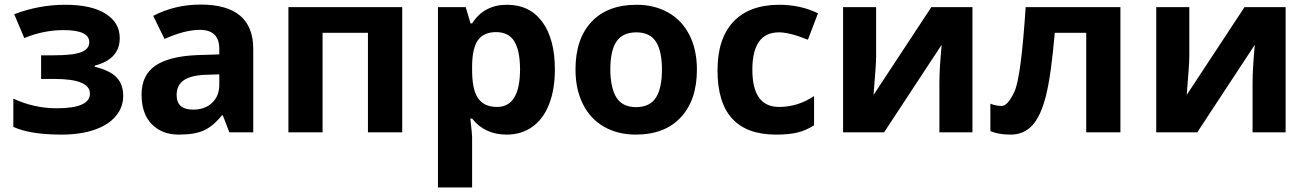

<svg xmlns="http://www.w3.org/2000/svg" viewBox="-20 -577 5703 837"><path d="M227.1 -105Q372.1 -105 372.1 -168.9Q372.1 -232.9 216.8 -232.9H159.2V-335.9H213.9Q298.3 -335.9 333.7 -349.6Q369.1 -363.3 369.1 -393.1Q369.1 -445.8 257.8 -445.8Q169.9 -445.8 85.9 -411.1L42 -515.1Q150.4 -556.2 264.6 -556.2Q378.9 -556.2 440.4 -517.1Q502 -478 502 -411.1Q502 -318.8 393.1 -291V-286.1Q460 -269.5 488.5 -239.3Q517.1 -209 517.1 -159.2Q517.1 -109.4 484.9 -70.8Q452.6 -32.2 391.6 -11.2Q330.6 9.8 248 9.8Q111.3 9.8 38.1 -23.9V-147Q128.4 -105 227.1 -105Z M750 -162.1Q750 -99.1 822.3 -99.1Q873.5 -99.1 904.8 -128.9Q936 -158.7 936 -208V-252.9L878.4 -251Q813.5 -249 781.7 -227.5Q750 -206.1 750 -162.1ZM758.8 9.8Q687 9.8 642.1 -35.2Q597.2 -80.1 597.2 -165Q597.2 -250 657.7 -291Q718.3 -332 841.3 -336.9L936 -339.8V-363.8Q936 -446.8 851.1 -446.8Q785.6 -446.8 697.3 -407.2L647.9 -507.8Q742.2 -557.1 854.5 -557.1Q1084 -557.1 1084 -363.8V0H980L951.2 -74.2H947.3Q909.7 -27.3 869.6 -8.8Q829.6 9.8 758.8 9.8Z M1733.4 -545.9V0H1584V-434.1H1386.2V0H1237.3V-545.9Z M2064.5 -403.3Q2039.1 -369.1 2038.1 -291V-274.9Q2037.6 -187 2064 -148.9Q2090.3 -110.8 2147 -110.8Q2247.1 -110.8 2247.1 -275.9Q2246.6 -356.4 2222.2 -396.5Q2197.8 -436.5 2144 -437Q2090.3 -437.5 2064.5 -403.3ZM2189 9.8Q2092.8 9.8 2038.1 -60.1H2030.3Q2038.1 8.3 2038.1 19V240.2H1889.2V-545.9H2010.3L2031.2 -475.1H2038.1Q2090.3 -556.2 2189.9 -556.2Q2289.6 -556.2 2344.2 -481.4Q2398.9 -406.7 2398.9 -273.9Q2398.9 -186.5 2373.5 -122.1Q2348.1 -57.6 2300.3 -23.9Q2252.9 9.8 2189 9.8Z M3018.1 -273.9Q3018.1 -140.6 2947.8 -65.4Q2877.4 9.8 2752 9.8Q2673.3 9.8 2613.3 -24.4Q2553.2 -58.6 2521 -123.5Q2488.8 -188 2488.8 -273.9Q2488.8 -407.7 2558.6 -481.9Q2628.4 -556.2 2754.9 -556.2Q2833.5 -556.2 2893.6 -522Q2953.6 -487.8 2985.8 -423.8Q3018.1 -359.9 3018.1 -273.9ZM2640.6 -274.4Q2641.1 -193.4 2667.5 -151.4Q2693.8 -109.9 2753.4 -109.9Q2813 -110.4 2839.4 -151.4Q2865.7 -192.4 2865.7 -273.4Q2865.7 -354.5 2839.4 -395.5Q2813 -436 2753.4 -436Q2693.8 -435.5 2667 -395.5Q2640.6 -355.5 2640.6 -274.4Z M3376 -110.8Q3458 -110.8 3528.8 -158.2V-30.8Q3492.7 -7.8 3455.6 1Q3418.5 9.8 3362.8 9.8Q3107.9 9.8 3107.9 -270Q3107.9 -409.2 3177.2 -482.4Q3246.6 -555.7 3376 -556.2Q3470.7 -556.2 3545.9 -519L3502 -403.8Q3421.9 -436 3376 -436Q3259.8 -436 3259.8 -273.4Q3259.8 -110.8 3376 -110.8Z M3799.3 -545.9V-330.1Q3799.3 -295.9 3788.1 -163.1L4040 -545.9H4219.2V0H4075.2V-217.8Q4075.2 -275.9 4085 -381.8L3834 0H3655.3V-545.9Z M4864.3 0H4715.3V-434.1H4578.1Q4562.5 -251 4540 -160.9Q4517.6 -70.8 4480.2 -30.5Q4442.9 9.8 4386.7 9.8Q4330.6 9.8 4297.4 -5.9V-125Q4321.3 -115.2 4347.2 -115.2Q4373 -115.2 4402.1 -177Q4431.2 -238.8 4451.2 -545.9H4864.3Z M5164.6 -545.9V-330.1Q5164.6 -295.9 5153.3 -163.1L5405.3 -545.9H5584.5V0H5440.4V-217.8Q5440.4 -275.9 5450.2 -381.8L5199.2 0H5020.5V-545.9Z"/></svg>

Font: OpenSans-Bold
Style: Bold
Weight: 700
Foundry: Ascender Corporation
Version: Version 1.10